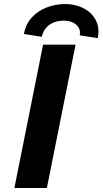

<svg xmlns="http://www.w3.org/2000/svg" viewBox="-20 -944 515 964"><path d="M196.3 -719.7H359.4L215.3 0H52.2ZM381.8 -779.3Q381.8 -795.9 372.1 -809.8Q362.3 -823.7 343.8 -832Q325.2 -840.3 300.3 -840.3Q256.8 -840.3 227.3 -818.6Q197.8 -796.9 189.9 -759.3L100.1 -773.4Q108.9 -822.8 140.1 -856.7Q171.4 -890.6 215.1 -907Q258.8 -923.3 306.2 -923.8Q353.5 -923.8 392.1 -906.2Q430.7 -888.7 452.6 -856.9Q474.6 -825.2 474.6 -785.2Q474.6 -770.5 470.7 -752.4L380.4 -766.6Q381.8 -773.4 381.8 -779.3Z"/></svg>

Font: Reddit Sans Chocolate ExBold
Style: Italic
Weight: 800
Italic angle: -11.25°
Designer: Stephen Hutchings
Version: Version 1.013